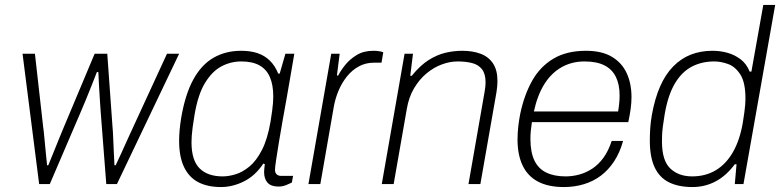

<svg xmlns="http://www.w3.org/2000/svg" viewBox="-20 -743 3149 775"><path d="M138 0 71 -526H121L154 -233Q157 -212 159.5 -183Q162 -154 165 -125.5Q168 -97 170 -76H175Q184 -98 195.5 -126.5Q207 -155 218.5 -183.5Q230 -212 239 -233L362 -526H413L434 -233Q436 -212 437 -183.5Q438 -155 439.5 -126.5Q441 -98 442 -76H447Q457 -97 470 -125.5Q483 -154 496 -183Q509 -212 519 -233L654 -526H703L452 0H409L386 -297Q385 -315 383 -342.5Q381 -370 379.5 -399.5Q378 -429 377 -452H371Q362 -429 350.5 -399.5Q339 -370 327.5 -342.5Q316 -315 308 -296L181 0Z M872 12Q818 12 780.5 -7.5Q743 -27 723 -68.5Q703 -110 703 -175Q703 -195 705 -217.5Q707 -240 711 -265Q727 -361 760 -421.5Q793 -482 842 -510Q891 -538 953 -538Q991 -538 1019.5 -528.5Q1048 -519 1069 -498.5Q1090 -478 1103 -446H1109L1132 -526H1168L1148 -410Q1144 -384 1136.5 -343.5Q1129 -303 1121 -257.5Q1113 -212 1106 -170Q1099 -128 1094.5 -97.5Q1090 -67 1090 -58Q1090 -46 1096.5 -39.5Q1103 -33 1116 -33H1163L1158 -6Q1148 -1 1134 4.5Q1120 10 1104 10Q1074 10 1060 -5.5Q1046 -21 1046 -49Q1046 -56 1047 -64Q1048 -72 1049 -80L1043 -83Q1011 -34 965 -11Q919 12 872 12ZM879 -31Q903 -31 931 -39.5Q959 -48 987 -71Q1015 -94 1037.5 -138Q1060 -182 1072 -252Q1076 -277 1078.5 -295.5Q1081 -314 1082 -328Q1083 -342 1083 -354Q1083 -400 1069.5 -431.5Q1056 -463 1027.5 -479Q999 -495 954 -495Q912 -495 874.5 -475.5Q837 -456 808 -409Q779 -362 765 -278Q760 -248 757.5 -228.5Q755 -209 754 -195Q753 -181 753 -169Q753 -96 785.5 -63.5Q818 -31 879 -31Z M1225 0 1317 -526H1351L1340 -438H1345Q1355 -458 1373.5 -481Q1392 -504 1420 -521Q1448 -538 1487 -538Q1501 -538 1512 -536Q1523 -534 1527 -532L1520 -490H1490Q1456 -490 1428.5 -475Q1401 -460 1380.5 -434.5Q1360 -409 1346.5 -377Q1333 -345 1327 -310L1273 0Z M1521 0 1613 -526H1647L1636 -437H1642Q1676 -479 1710 -500.5Q1744 -522 1778 -530Q1812 -538 1846 -538Q1888 -538 1920 -526Q1952 -514 1970 -487Q1988 -460 1988 -416Q1988 -406 1987 -394.5Q1986 -383 1984 -371L1919 0H1871L1936 -372Q1938 -383 1939 -393Q1940 -403 1940 -410Q1940 -445 1925.5 -463.5Q1911 -482 1885.5 -488.5Q1860 -495 1827 -495Q1796 -495 1763.5 -483Q1731 -471 1702 -447Q1673 -423 1651.5 -387Q1630 -351 1622 -303L1569 0Z M2256 12Q2193 12 2151.5 -10Q2110 -32 2089.5 -75Q2069 -118 2069 -180Q2069 -206 2072 -232.5Q2075 -259 2080 -284Q2096 -360 2128 -417Q2160 -474 2213.5 -506Q2267 -538 2345 -538Q2409 -538 2449.5 -514Q2490 -490 2509.5 -448Q2529 -406 2529 -351Q2529 -328 2525.5 -302.5Q2522 -277 2516 -250H2127Q2124 -231 2122.5 -214.5Q2121 -198 2121 -183Q2121 -129 2137 -95.5Q2153 -62 2185 -46.5Q2217 -31 2263 -31Q2291 -31 2318.5 -38.5Q2346 -46 2371 -62.5Q2396 -79 2416 -106.5Q2436 -134 2449 -174H2495Q2482 -127 2459 -92Q2436 -57 2405.5 -34Q2375 -11 2337 0.5Q2299 12 2256 12ZM2135 -293H2475Q2478 -311 2479.5 -327Q2481 -343 2481 -358Q2481 -402 2466 -432.5Q2451 -463 2420 -479Q2389 -495 2339 -495Q2288 -495 2246.5 -471.5Q2205 -448 2177 -403Q2149 -358 2135 -293Z M2775 12Q2719 12 2680.5 -7Q2642 -26 2622.5 -67.5Q2603 -109 2603 -175Q2603 -198 2604.5 -223.5Q2606 -249 2611 -278Q2623 -345 2644.5 -394Q2666 -443 2697.5 -475Q2729 -507 2768.5 -522.5Q2808 -538 2856 -538Q2887 -538 2916 -530Q2945 -522 2969 -504Q2993 -486 3006 -454H3013L3061 -723H3109L2981 0H2946L2953 -80H2946Q2911 -33 2868 -10.5Q2825 12 2775 12ZM2774 -31Q2828 -31 2869.5 -56Q2911 -81 2938.5 -129Q2966 -177 2978 -246Q2982 -271 2984.5 -289Q2987 -307 2988 -320.5Q2989 -334 2989 -345Q2989 -410 2968.5 -442Q2948 -474 2919 -484.5Q2890 -495 2863 -495Q2812 -495 2771.5 -473.5Q2731 -452 2703.5 -405Q2676 -358 2663 -282Q2658 -252 2655.5 -232Q2653 -212 2652.5 -198Q2652 -184 2652 -172Q2652 -95 2685.5 -63Q2719 -31 2774 -31Z"/></svg>

Font: Archivo SemiBold Thin
Style: Italic
Weight: 250
Italic angle: -10°
Version: Version 2.001